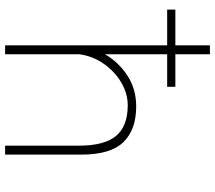

<svg xmlns="http://www.w3.org/2000/svg" viewBox="-65 -775 840 750"><g transform="rotate(90 355.0 -400.0)"><path d="M157 0V-800H192V-390Q221.5 -442 274.2 -477Q327 -512 396 -512Q486.5 -512 535.2 -462Q584 -412 584 -297V0H549V-288Q549 -388 510.8 -433.5Q472.5 -479 391.5 -479Q345.5 -479 302.5 -453.8Q259.5 -428.5 229.5 -385.8Q199.5 -343 192 -291V0ZM17.5 -665H319V-633H17.5Z"/></g></svg>

Font: League Mono Thin
Style: Regular
Weight: 100
Width: 6
Designer: Tyler Finck
Foundry: The League of Moveable Type / Tyler Finck
Version: Version 2.300;RELEASE